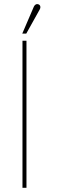

<svg xmlns="http://www.w3.org/2000/svg" viewBox="-20 -894 285 914"><path d="M105 -734 168 -847C175 -858 173 -869 164 -873C152 -878 144 -869 141 -862L86 -734ZM106 0V-700H87V0Z"/></svg>

Font: Advent Pro
Style: Thin
Weight: 100
Designer: Andreas Kalpakidis
Foundry: Andreas Kalpakidis
Version: Version 2.002 2007